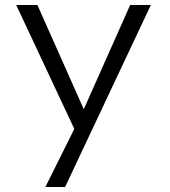

<svg xmlns="http://www.w3.org/2000/svg" viewBox="-20 -520 680 770"><path d="M45 -500 278 -3 162 230H241L585 -500H502L316 -82L130 -500Z"/></svg>

Font: altertype_V2
Style: Regular
Weight: 400
Designer: Simon Renaud
Version: Version 2.001;Glyphs 3.1.2 (3151)